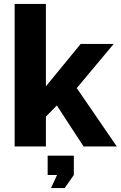

<svg xmlns="http://www.w3.org/2000/svg" viewBox="-20 -750 618 983"><path d="M408 0H578L373 -299L562 -525H393L215 -308V-730H55V0H215V-153L271 -210ZM241 213H311L358 146V47H224V146H272Z"/></svg>

Font: FIGSv2-sans-serif ExtraBold
Style: Regular
Weight: 800
Designer: Matt McInerney, Pablo Impallari, Rodrigo Fuenzalida,Mirko Velimirovic
Foundry: Matt McInerney, Pablo Impallari, Rodrigo Fuenzalida
Version: Version 4.021;hotconv 1.0.109;makeotfexe 2.5.65596